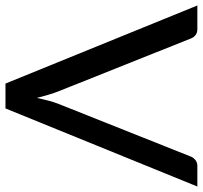

<svg xmlns="http://www.w3.org/2000/svg" viewBox="-40 -718 758 718"><g transform="rotate(-90 339.0 -359.0)"><path d="M677.5 0H589Q575.5 0 566.8 -6.8Q558 -13.5 554 -24.5L357 -518Q350 -535.5 343.8 -556.5Q337.5 -577.5 332 -600Q327 -577.5 321.5 -556.5Q316 -535.5 309 -518L112.5 -24.5Q109 -15 99.8 -7.5Q90.5 0 77.5 0H0.5L292.5 -717.5H385.5Z"/></g></svg>

Font: Lato Medium
Style: Regular
Weight: 500
Designer: Lukasz Dziedzic
Foundry: tyPoland Lukasz Dziedzic
Version: Version 2.006; 2014-01-15